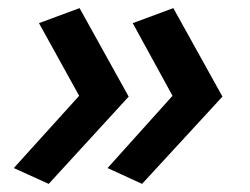

<svg xmlns="http://www.w3.org/2000/svg" viewBox="-20 -494 616 473"><path d="M14 -80 100 -41 297 -256 176 -474 76 -437 175 -258ZM245 -80 330 -41 528 -256 407 -474 307 -437 405 -258Z"/></svg>

Font: Geom Medium
Style: Italic
Weight: 500
Italic angle: -10°
Version: Version 1.102